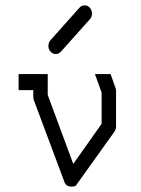

<svg xmlns="http://www.w3.org/2000/svg" viewBox="-20 -747 526 718"><path d="M393.5 -470 412 -418Q414 -412 414 -407V-273Q414 -263.5 407.5 -254L263 -52Q256 -49 248.5 -49Q228 -49 221.5 -65L106 -374Q104.5 -378.5 104.5 -386V-410H49.5V-470H158.5V-392L254 -134L360 -284V-401L335 -470ZM169 -554Q161 -562.5 161 -575Q161 -588 169 -597L277 -718Q285 -727 296 -727Q308 -727 316 -718Q324 -709 324 -696Q324 -683.5 316 -675L208 -554Q200 -545 188 -545Q177 -545 169 -554Z"/></svg>

Font: 3270 Nerd Font Mono SemCond
Style: Regular
Weight: 400
Monospace: yes
Version: Version 3.0.1;Nerd Fonts 3.1.1